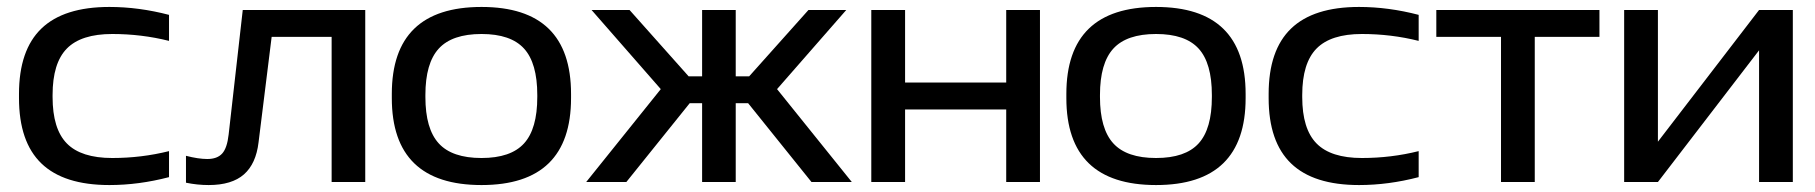

<svg xmlns="http://www.w3.org/2000/svg" viewBox="-20 -529 5275 558"><path d="M35.2 -255.9Q35.2 -383.3 100.3 -446Q165.5 -508.8 297.9 -508.8Q383.3 -508.8 471.2 -485.8V-410.2Q391.1 -430.2 306.2 -430.2Q215.8 -430.2 174.3 -387.9Q132.8 -345.7 132.8 -252.9V-247.1Q132.8 -154.3 174.3 -112.1Q215.8 -69.8 306.2 -69.8Q391.1 -69.8 471.2 -89.8V-14.2Q383.3 8.8 297.9 8.8Q165.5 8.8 100.3 -54Q35.2 -116.7 35.2 -244.1Z M731.4 -115.2Q724.1 -53.2 689 -22.2Q653.8 8.8 586.4 8.8Q553.7 8.8 520.5 2V-76.2Q556.6 -66.9 582.5 -66.9Q611.3 -66.9 625.7 -82.8Q640.1 -98.6 644.5 -138.2L685.5 -500H1041.5V0H943.8V-421.9H769.5Z M1118.7 -255.9Q1118.7 -508.8 1379.4 -508.8Q1639.6 -508.8 1639.6 -255.9V-244.1Q1639.6 8.8 1379.4 8.8Q1118.7 8.8 1118.7 -244.1ZM1216.3 -247.1Q1216.3 -154.8 1255.1 -112.3Q1293.9 -69.8 1379.4 -69.8Q1464.4 -69.8 1502.9 -112.1Q1541.5 -154.3 1541.5 -247.1V-252.9Q1541.5 -345.7 1502.9 -387.9Q1464.4 -430.2 1379.4 -430.2Q1293.9 -430.2 1255.1 -387.7Q1216.3 -345.2 1216.3 -252.9Z M2020.5 -500H2118.2V-307.1H2157.2L2329.6 -500H2439.5L2238.3 -270L2455.6 0H2338.4L2154.3 -229H2118.2V0H2020.5V-229H1984.4L1800.3 0H1683.6L1900.4 -270L1699.2 -500H1809.6L1981.4 -307.1H2020.5Z M2512.2 0V-500H2610.4V-289.1H2904.3V-500H3002.4V0H2904.3V-210.9H2610.4V0Z M3079.1 -255.9Q3079.1 -508.8 3339.8 -508.8Q3600.1 -508.8 3600.1 -255.9V-244.1Q3600.1 8.8 3339.8 8.8Q3079.1 8.8 3079.1 -244.1ZM3176.8 -247.1Q3176.8 -154.8 3215.6 -112.3Q3254.4 -69.8 3339.8 -69.8Q3424.8 -69.8 3463.4 -112.1Q3502 -154.3 3502 -247.1V-252.9Q3502 -345.7 3463.4 -387.9Q3424.8 -430.2 3339.8 -430.2Q3254.4 -430.2 3215.6 -387.7Q3176.8 -345.2 3176.8 -252.9Z M3667 -255.9Q3667 -383.3 3732.2 -446Q3797.4 -508.8 3929.7 -508.8Q4015.1 -508.8 4103 -485.8V-410.2Q4022.9 -430.2 3938 -430.2Q3847.7 -430.2 3806.2 -387.9Q3764.6 -345.7 3764.6 -252.9V-247.1Q3764.6 -154.3 3806.2 -112.1Q3847.7 -69.8 3938 -69.8Q4022.9 -69.8 4103 -89.8V-14.2Q4015.1 8.8 3929.7 8.8Q3797.4 8.8 3732.2 -54Q3667 -116.7 3667 -244.1Z M4342.3 0V-421.9H4154.3V-500H4628.4V-421.9H4440.4V0Z M4700.2 0V-500H4798.3V-117.2L5092.3 -500H5190.4V0H5092.3V-382.8L4798.3 0Z"/></svg>

Font: LT Wave
Style: Regular
Weight: 400
Designer: Daniel Lyons
Version: Version 2.5 (Glyphs App)